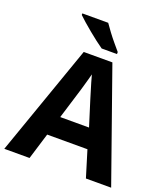

<svg xmlns="http://www.w3.org/2000/svg" viewBox="-165 -1049 1019 1165"><g transform="rotate(20 345.0 -467.0)"><path d="M527 0 475 -170H215L163 0H0L252 -717H437L690 0ZM387 -463Q382 -480 374 -506Q366 -532 358 -559Q350 -586 345 -606Q340 -586 331.5 -556.5Q323 -527 315.5 -500.5Q308 -474 304 -463L253 -297H439ZM331 -934Q346 -912 366.5 -884.5Q387 -857 408.5 -831.5Q430 -806 446 -787V-774H347Q328 -787 302.5 -806.5Q277 -826 250.5 -848Q224 -870 201 -890Q178 -910 164 -924V-934Z"/></g></svg>

Font: Noto Sans Javanese
Style: Regular
Weight: 400
Designer: Monotype Design Team
Foundry: Monotype Imaging Inc.
Version: Version 2.004